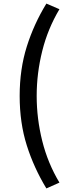

<svg xmlns="http://www.w3.org/2000/svg" viewBox="-20 -844 395 1063"><path d="M236.8 199.2Q167.5 85 128.2 -39.3Q88.9 -163.6 88.9 -313Q88.9 -460.9 128.2 -585.9Q167.5 -710.9 236.8 -824.2L309.1 -793Q244.6 -685.1 213.9 -561.8Q183.1 -438.5 183.1 -313Q183.1 -187 213.9 -63.7Q244.6 59.6 309.1 167Z"/></svg>

Font: `nÑOS CN Medium
Style: Regular
Weight: 500
Designer: Ryoko NISHIZUKA ?XZm?[P (kana & ideographs); Paul D. Hunt (Latin, Greek & Cyrillic); Wenlong ZHANG _ e??? (bopomofo); Sa
Foundry: Adobe Systems Incorporated
Version: Version 1.004 June 21, 2023